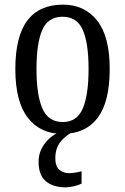

<svg xmlns="http://www.w3.org/2000/svg" viewBox="-20 -566 538 826"><path d="M248 10Q154 10 100 -59Q46 -128 46 -269Q46 -409 97.5 -477.5Q149 -546 251 -546Q344 -546 398 -477.5Q452 -409 452 -269Q452 -128 400 -59Q348 10 248 10ZM250 -41Q311 -41 336 -99Q361 -157 361 -269Q361 -381 336 -437.5Q311 -494 249 -494Q187 -494 162 -437.5Q137 -381 137 -269Q137 -157 162.5 -99Q188 -41 250 -41ZM264 240Q208 240 177 213.5Q146 187 146 130Q146 83 176.5 46.5Q207 10 246 0H298Q271 10 244.5 39Q218 68 218 115Q218 149 235 164Q252 179 277 179Q298 179 331 171V224Q317 231 297 235.5Q277 240 264 240Z"/></svg>

Font: Noto Serif Condensed
Style: Regular
Weight: 400
Width: 3
Designer: Monotype Design Team
Foundry: Monotype Imaging Inc.
Version: Version 2.013; ttfautohint (v1.8.4.7-5d5b)